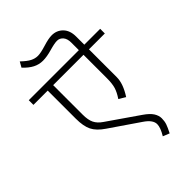

<svg xmlns="http://www.w3.org/2000/svg" viewBox="-281 -944 1120 1120"><g transform="rotate(-45 279.5 -383.5)"><path d="M416.1 -15.7Q416.1 -50.6 367 -83.9L186 -207.8Q138 -240.1 120.3 -276.3Q102.6 -312.4 102.6 -374.1V-605.7H-15.2V-644.1H397.9V-706.3Q397.9 -738.6 383 -755.8Q368 -773 346.3 -773Q324.6 -773 281.9 -760.6Q239.1 -748.2 206.8 -748.2Q174.4 -748.2 146.1 -762.9Q117.8 -777.6 89 -808.4L107.7 -841.3Q138.5 -811.9 160.5 -800.6Q182.5 -789.2 205.8 -789.2Q229 -789.2 274.8 -803.3Q320.5 -817.5 346.8 -817.5Q388.3 -817.5 415.6 -789.4Q442.9 -761.4 442.9 -711.3V-644.1H573.8V-605.7H442.9V-376.1Q442.9 -322.5 399.4 -255.3L358.9 -279.6Q381.2 -312.9 389.5 -340.2Q397.9 -367.5 397.9 -413.5V-605.7H147.6V-362.5Q147.6 -318 160.3 -292.5Q172.9 -266.9 202.7 -246.7L392.8 -115.3Q429.7 -90 444.4 -67Q459 -44 459 -20.7Q459 2.5 452.5 22Q445.9 41.5 429.2 73.8L388.8 57.6Q416.1 12.6 416.1 -15.7Z"/></g></svg>

Font: Khula Light
Style: Regular
Weight: 300
Designer: Erin McLaughlin, Steve Matteson
Version: Version 1.002;PS 1.0;hotconv 1.0.72;makeotf.lib2.5.5900; ttf